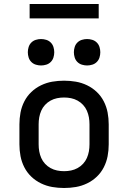

<svg xmlns="http://www.w3.org/2000/svg" viewBox="-20 -931 640 959"><path d="M300 8Q270 8 241 3Q212 -2 185 -15Q158 -28 136.5 -48.5Q115 -69 101.5 -95.5Q88 -122 82.5 -151Q77 -180 77 -210V-310Q77 -340 82.5 -369Q88 -398 101.5 -424.5Q115 -451 136.5 -471.5Q158 -492 185 -505Q212 -518 241 -523Q270 -528 300 -528Q330 -528 359 -523Q388 -518 415 -505Q442 -492 463.5 -471.5Q485 -451 498.5 -424.5Q512 -398 517.5 -369Q523 -340 523 -310V-210Q523 -180 517.5 -151Q512 -122 498.5 -95.5Q485 -69 463.5 -48.5Q442 -28 415 -15Q388 -2 359 3Q330 8 300 8ZM300 -76Q318 -76 335 -79.5Q352 -83 367.5 -91.5Q383 -100 395 -113Q407 -126 414 -142Q421 -158 424 -175Q427 -192 427 -210V-310Q427 -328 424 -345Q421 -362 414 -378Q407 -394 395 -407Q383 -420 367.5 -428.5Q352 -437 335 -440.5Q318 -444 300 -444Q282 -444 265 -440.5Q248 -437 232.5 -428.5Q217 -420 205 -407Q193 -394 186 -378Q179 -362 176 -345Q173 -328 173 -310V-210Q173 -192 176 -175Q179 -158 186 -142Q193 -126 205 -113Q217 -100 232.5 -91.5Q248 -83 265 -79.5Q282 -76 300 -76ZM415 -604Q402 -604 389 -608Q376 -612 366.5 -621.5Q357 -631 353 -644Q349 -657 349 -670Q349 -683 353 -696Q357 -709 366.5 -718.5Q376 -728 389 -732Q402 -736 415 -736Q428 -736 441 -732Q454 -728 463.5 -718.5Q473 -709 477 -696Q481 -683 481 -670Q481 -657 477 -644Q473 -631 463.5 -621.5Q454 -612 441 -608Q428 -604 415 -604ZM185 -604Q172 -604 159 -608Q146 -612 136.5 -621.5Q127 -631 123 -644Q119 -657 119 -670Q119 -683 123 -696Q127 -709 136.5 -718.5Q146 -728 159 -732Q172 -736 185 -736Q198 -736 211 -732Q224 -728 233.5 -718.5Q243 -709 247 -696Q251 -683 251 -670Q251 -657 247 -644Q243 -631 233.5 -621.5Q224 -612 211 -608Q198 -604 185 -604ZM128 -839V-911H473V-839Z"/></svg>

Font: Iosevka Fixed Curly Md Ex
Style: Regular
Weight: 500
Width: 7
Monospace: yes
Designer: Belleve Invis
Foundry: Belleve Invis
Version: Version 30.1.2